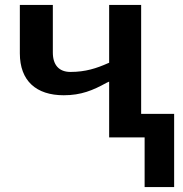

<svg xmlns="http://www.w3.org/2000/svg" viewBox="-20 -558 736 774"><path d="M409 -224 420 -229V-4H563V196H682V-99H549V-538H420V-305L415 -303C370 -283 325 -268 264 -268C218 -268 193 -296 193 -346V-538H60V-343C60 -232 126 -174 237 -174C307 -174 355 -194 409 -224ZM626 15H641V0H626Z"/></svg>

Font: Passageway
Style: Light
Weight: 700
Foundry: Ascender Corporation
Version: Version 1.11